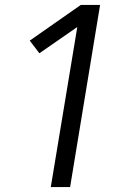

<svg xmlns="http://www.w3.org/2000/svg" viewBox="-20 -755 540 775"><path d="M185 0 292 -646 139 -540 100 -591 306 -735H384L263 0Z"/></svg>

Font: Iosevka Term Curly
Style: Italic
Weight: 400
Italic angle: -9°
Designer: Belleve Invis
Foundry: Belleve Invis
Version: Version 32.3.0